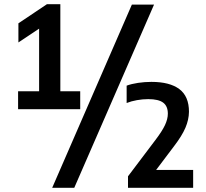

<svg xmlns="http://www.w3.org/2000/svg" viewBox="-20 -830 986 918"><path d="M268.5 -393.5H363.5V-308H66.5V-393.5H167V-693L68 -627V-718.5L204.5 -810H268.5ZM229.5 68 610.5 -808H716.5L335 68ZM903.5 -17.5V68H592V13L723 -160.5Q755 -202.5 768.8 -231.8Q782.5 -261 782.5 -286.5Q782.5 -322.5 760.2 -339.2Q738 -356 689 -356Q662 -356 635 -351.2Q608 -346.5 585.5 -337.5V-420.5Q608.5 -429 640.2 -433.8Q672 -438.5 704 -438.5Q791.5 -438.5 837.5 -404Q883.5 -369.5 883.5 -295.5Q883 -257.5 866.5 -219Q850 -180.5 812.5 -131.5L726.5 -17.5Z"/></svg>

Font: Encode Sans Semi Condensed SmBd
Style: Regular
Weight: 600
Width: 4
Designer: Multiple Designers
Foundry: Impallari Type
Version: Version 2.000